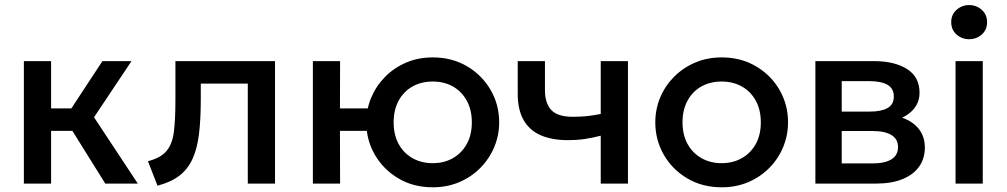

<svg xmlns="http://www.w3.org/2000/svg" viewBox="-20 -742 4068 776"><path d="M405.5 0 241.5 -263 394 -495H511.5L360 -268L537 0ZM76.5 0V-495H186.5V-304H335.5V-213H186.5V0Z M616.5 8.5 578 -90.5Q629 -103.5 652.8 -131.5Q676.5 -159.5 682.8 -209.5Q689 -259.5 689 -338.5V-495H1091.5V0H981.5V-404H791.5V-338.5Q791.5 -259 784.2 -200Q777 -141 758 -99.5Q739 -58 704.8 -31.8Q670.5 -5.5 616.5 8.5Z M1244.5 0V-495H1354.5L1354 -304H1521.5V-213H1354L1354.5 0ZM1729 15Q1651 15 1590.5 -20.8Q1530 -56.5 1495.2 -116.2Q1460.5 -176 1460.5 -247.5Q1460.5 -300.5 1480.5 -347.8Q1500.5 -395 1536.5 -431.5Q1572.5 -468 1621.5 -489Q1670.5 -510 1729 -510Q1807 -510 1867.5 -474.2Q1928 -438.5 1962.8 -378.8Q1997.5 -319 1997.5 -247.5Q1997.5 -195 1977.5 -147.5Q1957.5 -100 1921.5 -63.5Q1885.5 -27 1836.5 -6Q1787.5 15 1729 15ZM1729 -82.5Q1775 -82.5 1810.5 -102.8Q1846 -123 1866.5 -160Q1887 -197 1887 -247.5Q1887 -298 1866.5 -335.2Q1846 -372.5 1810.5 -392.5Q1775 -412.5 1729 -412.5Q1683 -412.5 1647.2 -392.5Q1611.5 -372.5 1591.2 -335.2Q1571 -298 1571 -247.5Q1571 -197 1591.2 -160Q1611.5 -123 1647.2 -102.8Q1683 -82.5 1729 -82.5Z M2408 0V-193.5Q2373 -184.5 2341.8 -180Q2310.5 -175.5 2276 -175.5Q2209.5 -175.5 2164 -196Q2118.5 -216.5 2095.5 -258Q2072.5 -299.5 2072.5 -362.5V-495H2182.5V-378Q2182.5 -325 2208 -297.5Q2233.5 -270 2295 -270Q2330.5 -270 2357.2 -273.2Q2384 -276.5 2408 -281.5V-495H2518V0Z M2896.5 15Q2819 15 2758.2 -20.8Q2697.5 -56.5 2663 -116.2Q2628.5 -176 2628.5 -247.5Q2628.5 -300.5 2648.2 -347.8Q2668 -395 2704.2 -431.5Q2740.5 -468 2789.5 -489Q2838.5 -510 2897 -510Q2974.5 -510 3035.2 -474.2Q3096 -438.5 3130.5 -378.8Q3165 -319 3165 -247.5Q3165 -195 3145.2 -147.5Q3125.5 -100 3089.5 -63.5Q3053.5 -27 3004.5 -6Q2955.5 15 2896.5 15ZM2896.5 -82.5Q2942.5 -82.5 2978.2 -102.8Q3014 -123 3034.5 -160Q3055 -197 3055 -247.5Q3055 -298 3034.5 -335.2Q3014 -372.5 2978.2 -392.5Q2942.5 -412.5 2896.5 -412.5Q2850.5 -412.5 2814.8 -392.5Q2779 -372.5 2758.8 -335.2Q2738.5 -298 2738.5 -247.5Q2738.5 -197 2759 -160Q2779.5 -123 2815.2 -102.8Q2851 -82.5 2896.5 -82.5Z M3275.5 0V-495H3511.5Q3595.5 -495 3646 -463Q3696.5 -431 3696.5 -367Q3696.5 -337 3682 -313.8Q3667.5 -290.5 3642 -275Q3616.5 -259.5 3582.5 -252.5L3580.5 -277Q3646 -268 3682 -233.5Q3718 -199 3718 -146Q3718 -101 3694.5 -68.2Q3671 -35.5 3627 -17.8Q3583 0 3521.5 0ZM3382 -81.5H3506.5Q3556 -81.5 3582.8 -98Q3609.5 -114.5 3609.5 -147.5Q3609.5 -180 3583 -196.2Q3556.5 -212.5 3506.5 -212.5H3367.5V-291H3495Q3541.5 -291 3567 -305.2Q3592.5 -319.5 3592.5 -352Q3592.5 -384.5 3567 -399.2Q3541.5 -414 3495 -414H3382Z M3842 0V-495H3952V0ZM3897 -583.5Q3867.5 -583.5 3846 -602.5Q3824.5 -621.5 3824.5 -652.5Q3824.5 -683 3846 -702.2Q3867.5 -721.5 3897 -721.5Q3926.5 -721.5 3948 -702.2Q3969.5 -683 3969.5 -652.5Q3969.5 -621.5 3948 -602.5Q3926.5 -583.5 3897 -583.5Z"/></svg>

Font: Geologica Roman
Style: Regular
Weight: 400
Designer: Sindre Bremnes, Frode Helland
Foundry: Monokrom Skriftforlag AS
Version: Version 1.010;gftools[0.9.28]